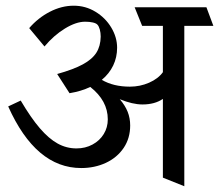

<svg xmlns="http://www.w3.org/2000/svg" viewBox="-20 -605 769 674"><path d="M729 -514.2H627V48.8L551.8 18.6V-257.8Q523.4 -238.3 480 -238.3Q445.3 -238.3 400.4 -256.8Q418.9 -235.4 428 -212.9Q437 -190.4 437 -164.6Q437 -119.6 414.1 -85.7Q391.1 -51.8 351.8 -33.4Q312.5 -15.1 265.1 -15.1Q105.5 -15.1 8.8 -231.4L52.7 -252Q88.4 -191.4 119.9 -154.8Q151.4 -118.2 182.4 -101.1Q213.4 -84 248.5 -84Q279.8 -84 304.9 -97.7Q330.1 -111.3 344.2 -134.5Q358.4 -157.7 358.4 -186Q358.4 -251.5 296.9 -299.8Q265.6 -284.7 224.1 -277.8L180.7 -345.2Q238.3 -361.3 271 -379.2Q303.7 -397 318.4 -420.2Q333 -443.4 333.5 -476.6Q333.5 -489.7 330.3 -501.5Q327.1 -513.2 321.8 -518.6Q317.4 -523.4 305.9 -526.1Q294.4 -528.8 278.8 -528.8Q247.1 -528.8 208 -504.9Q168.9 -481 136.2 -441.9L82.5 -506.3Q113.8 -542.5 155 -563.7Q196.3 -585 238.8 -585Q280.3 -585 315.2 -563.7Q350.1 -542.5 370.6 -508.3Q391.1 -474.1 391.1 -437.5Q391.1 -403.8 377.4 -375.2Q363.8 -346.7 337.4 -324.7Q377.9 -300.8 436 -300.8Q471.7 -300.8 503.4 -314.7Q535.2 -328.6 551.8 -351.6V-514.2H479L452.6 -579.6H704.6Z"/></svg>

Font: Vesper Libre
Style: Regular
Weight: 400
Designer: Robert Keller & Kimya Gandhi
Foundry: Mota Italic
Version: Version 1.058